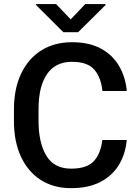

<svg xmlns="http://www.w3.org/2000/svg" viewBox="-20 -932 693 961"><path d="M492.2 -231.4H614.3Q608.4 -161.6 575.2 -106.9Q542 -52.2 482.2 -21.2Q422.4 9.8 335.9 9.8Q248 9.8 183.8 -31.5Q119.6 -72.8 84.7 -148.2Q49.8 -223.6 49.8 -325.7V-384.8Q49.8 -487.3 85.4 -562.7Q121.1 -638.2 186.3 -679.4Q251.5 -720.7 340.3 -720.7Q425.3 -720.7 483.9 -689.5Q542.5 -658.2 575.2 -603Q607.9 -547.9 614.7 -476.6H492.7Q485.4 -545.4 451.4 -584Q417.5 -622.6 340.3 -622.6Q257.3 -622.6 215.1 -560.8Q172.9 -499 172.9 -385.7V-325.7Q172.9 -218.3 211.7 -153.1Q250.5 -87.9 335.9 -87.9Q414.6 -87.9 449.2 -125Q483.9 -162.1 492.2 -231.4ZM260.7 -911.6 334 -835 406.7 -911.6H507.8V-906.2L371.1 -771H296.9L160.6 -906.7V-911.6Z"/></svg>

Font: Vazirmatn RD UI FD Medium
Style: Regular
Weight: 500
Designer: Saber Rastikerdar
Foundry: Saber Rastikerdar
Version: Version 33.003